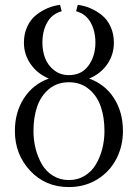

<svg xmlns="http://www.w3.org/2000/svg" viewBox="-20 -760 562 787"><path d="M41 -223.1Q41 -300.3 78.4 -357.7Q115.7 -415 180.2 -438Q133.3 -457.5 105.7 -497.1Q78.1 -536.6 78.1 -585Q78.1 -621.6 91.8 -651.1Q105.5 -680.7 128.2 -698.5Q150.9 -716.3 175.3 -726.6Q199.7 -736.8 226.1 -740.2L232.9 -713.9Q193.8 -703.6 173.8 -668.5Q153.8 -633.3 153.8 -585Q153.8 -550.8 165 -521.5Q176.3 -492.2 201.7 -472.2Q227.1 -452.1 262.2 -452.1Q314.9 -452.1 343 -491.5Q371.1 -530.8 371.1 -585Q371.1 -633.3 351.1 -668.5Q331.1 -703.6 292 -713.9L298.8 -740.2Q325.2 -736.8 349.6 -726.6Q374 -716.3 396.7 -698.5Q419.4 -680.7 433.1 -651.1Q446.8 -621.6 446.8 -585Q446.8 -536.1 419.7 -496.8Q392.6 -457.5 345.2 -438Q410.2 -415 447 -357.9Q483.9 -300.8 483.9 -223.1Q483.9 -160.2 456.5 -107.9Q429.2 -55.7 378.2 -24.4Q327.1 6.8 262.2 6.8Q166 6.8 103.5 -60.3Q41 -127.4 41 -223.1ZM117.2 -223.1Q117.2 -185.1 126.2 -149.9Q135.3 -114.7 152.3 -85.7Q169.4 -56.6 198 -39.3Q226.6 -22 262.2 -22Q298.3 -22 326.9 -39.3Q355.5 -56.6 372.8 -85.7Q390.1 -114.7 399.2 -149.9Q408.2 -185.1 408.2 -223.1Q408.2 -278.8 393.1 -323Q377.9 -367.2 344.2 -395Q310.5 -422.9 262.2 -422.9Q214.4 -422.9 180.9 -395Q147.5 -367.2 132.3 -323Q117.2 -278.8 117.2 -223.1Z"/></svg>

Font: Dihjauti S
Style: Regular
Weight: 400
Designer: T. Christopher White
Version: Version 3.0.0